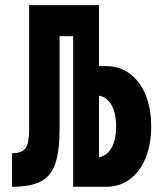

<svg xmlns="http://www.w3.org/2000/svg" viewBox="-20 -713 626 733"><path d="M25.9 0V-127.9Q63.5 -127.9 77.4 -147Q91.3 -166.1 91.3 -217.3V-693.4H207.5V-220.7Q207.5 -136.2 190.9 -87.9Q174.2 -39.6 134.8 -19.8Q95.3 0 25.9 0ZM259.3 0V-693.4H357.9V0ZM328.1 0V-110.8H340.8Q380.4 -110.8 401.9 -142.3Q423.3 -173.8 423.3 -230Q423.3 -286.6 401.9 -318.1Q380.4 -349.6 340.8 -349.6H318.4V-460.4H385.3Q437 -460.4 475.5 -431.8Q514 -403.2 535.6 -351.5Q557.1 -299.8 557.1 -230.2Q557.1 -160.6 535.6 -108.9Q514 -57.2 475.5 -28.6Q437 0 385.3 0ZM119.6 -574.7V-693.4H340.3V-574.7Z"/></svg>

Font: Cascadia Code PL
Style: Regular
Weight: 400
Monospace: yes
Designer: Aaron Bell
Foundry: Saja Typeworks
Version: Version 2102.003